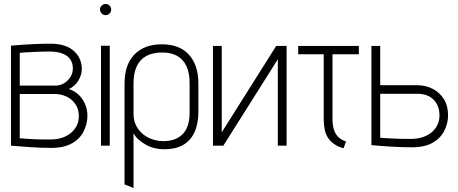

<svg xmlns="http://www.w3.org/2000/svg" viewBox="-20 -730 2297 962"><path d="M325 -284Q355 -297 372.5 -326Q390 -355 390 -384Q390 -410 380.5 -432.5Q371 -455 352 -473Q333 -491 303.5 -501Q274 -511 234 -511Q195 -511 159.5 -509.5Q124 -508 95.5 -506Q67 -504 51 -502.5Q35 -501 35 -501V0Q36 0 48.5 1Q61 2 82 3.5Q103 5 128.5 7Q154 9 182 10Q210 11 236 11Q301 11 341 -12Q381 -35 399.5 -72.5Q418 -110 418 -150Q418 -195 393.5 -232Q369 -269 325 -284ZM229 -472Q250 -472 270.5 -468Q291 -464 308 -454.5Q325 -445 335 -428Q345 -411 345 -386Q345 -364 333 -344.5Q321 -325 301 -313Q281 -301 257 -301H79V-465Q83 -466 98 -467Q113 -468 134.5 -469Q156 -470 180.5 -471Q205 -472 229 -472ZM230 -31Q203 -31 177 -31.5Q151 -32 130.5 -33.5Q110 -35 96.5 -36Q83 -37 79 -37V-259H255Q277 -259 298.5 -252Q320 -245 337 -231Q354 -217 364.5 -196.5Q375 -176 375 -147Q375 -114 357 -87.5Q339 -61 307 -46Q275 -31 230 -31Z M486 0H530V-501H486ZM509 -710Q498 -710 489.5 -702Q481 -694 481 -682Q481 -671 489.5 -662.5Q498 -654 509 -654Q521 -654 529 -662.5Q537 -671 537 -682Q537 -694 529 -702Q521 -710 509 -710Z M974 -171V-311Q974 -403 927 -455.5Q880 -508 791 -508Q703 -508 653.5 -457Q604 -406 604 -311V194L649 212V-63Q658 -45 674.5 -30.5Q691 -16 711.5 -4.5Q732 7 755.5 12.5Q779 18 803 18Q859 18 897 -3.5Q935 -25 954.5 -67.5Q974 -110 974 -171ZM930 -313V-164Q930 -118 915.5 -87.5Q901 -57 873 -40.5Q845 -24 805 -23Q776 -22 748 -30.5Q720 -39 698 -56.5Q676 -74 662.5 -100Q649 -126 649 -160V-313Q649 -363 665 -397.5Q681 -432 713 -449.5Q745 -467 793 -467Q837 -467 867.5 -450Q898 -433 914 -399Q930 -365 930 -313Z M1091 -500H1047V0H1099L1372 -433V0H1416V-500H1364L1091 -67Z M1646 -133V-458H1778V-500H1474V-458H1602V-133Q1602 -104 1607 -80.5Q1612 -57 1623.5 -39.5Q1635 -22 1654 -8.5Q1673 5 1701 13L1714 -21Q1687 -30 1672.5 -46Q1658 -62 1652 -84Q1646 -106 1646 -133Z M2071 -303H1885V-500H1841V-3Q1845 -3 1859 -1.5Q1873 0 1893.5 1.5Q1914 3 1939 4.5Q1964 6 1991 7Q2018 8 2043 8Q2108 8 2148 -15Q2188 -38 2206.5 -75.5Q2225 -113 2225 -153Q2225 -200 2204 -233.5Q2183 -267 2148 -285Q2113 -303 2071 -303ZM2037 -34Q2010 -34 1984 -34.5Q1958 -35 1937 -36.5Q1916 -38 1902.5 -38.5Q1889 -39 1885 -40V-260H2073Q2094 -260 2113.5 -254Q2133 -248 2148.5 -234.5Q2164 -221 2173 -200Q2182 -179 2182 -150Q2182 -117 2164 -90.5Q2146 -64 2114 -49Q2082 -34 2037 -34Z"/></svg>

Font: Advent Pro Light
Style: Regular
Weight: 300
Version: Version 3.000